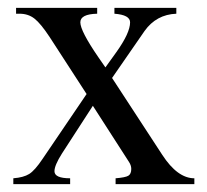

<svg xmlns="http://www.w3.org/2000/svg" viewBox="-20 -470 529 490"><path d="M476 0H275V-15Q300 -17 307.5 -21.5Q315 -26 315 -39Q315 -48 309 -57L217 -200L138 -78Q119 -48 119 -33Q119 -15 159 -15V0H14V-15Q40 -17 54.5 -26Q69 -35 89 -65L201 -230L107 -375Q84 -410 68 -422.5Q52 -435 30 -435H21V-450H228V-435Q185 -434 185 -413Q185 -391 231 -324L249 -298L277 -337Q312 -386 312 -413Q312 -432 272 -435V-450H430V-435Q379 -433 349 -391L266 -271L394 -75Q433 -15 476 -15Z"/></svg>

Font: STIX Math
Style: Regular
Weight: 400
Designer: MicroPress Inc., with final additions and corrections provided by Coen Hoffman, Elsevier (retired)
Version: Version 1.1.1